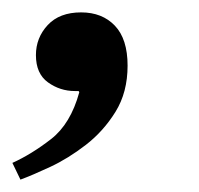

<svg xmlns="http://www.w3.org/2000/svg" viewBox="-39 -152 322 310"><path d="M-6 138 -19 111Q12 97 43.5 72.5Q75 48 89 -3L88 -5Q85 -5 82 -5Q58 -5 38.5 -19Q19 -33 19 -63Q19 -91 38 -111.5Q57 -132 92 -132Q126 -132 146.5 -110.5Q167 -89 167 -46Q167 -3 147.5 28.5Q128 60 99.5 82Q71 104 42 117.5Q13 131 -6 138Z"/></svg>

Font: STIX Two Text SemiBold
Style: Italic
Weight: 600
Italic angle: -12°
Designer: Ross Mills, John Hudson & Paul Hanslow, Tiro Typeworks Ltd; with prior portions MicroPress Inc. and Coen Hoffman, Elsevi
Foundry: Tiro Typeworks Ltd
Version: Version 2.13 b171